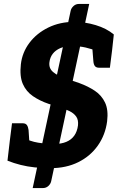

<svg xmlns="http://www.w3.org/2000/svg" viewBox="-20 -846 608 975"><path d="M146 109 339 -792Q342 -805 353.5 -815.5Q365 -826 381 -826H433L240 74Q237 88 225.5 98.5Q214 109 198 109ZM236 8Q194 8 156.5 4Q119 0 85 -8.5Q51 -17 18 -30L30 -133L92 -150Q132 -128 173.5 -121.5Q215 -115 258 -115Q291 -115 316.5 -125.5Q342 -136 357 -157Q372 -178 376 -209Q379 -237 367 -254Q355 -271 332.5 -282Q310 -293 282 -301.5Q254 -310 226 -319Q182 -334 147.5 -357.5Q113 -381 96 -419.5Q79 -458 86 -520Q93 -580 129.5 -628.5Q166 -677 225 -706Q284 -735 357 -735Q411 -735 466 -718.5Q521 -702 558 -671L549 -589L478 -585Q447 -597 415.5 -604.5Q384 -612 343 -612Q310 -612 286 -601.5Q262 -591 248 -573Q234 -555 231 -530Q227 -499 250 -480Q273 -461 309.5 -449Q346 -437 383 -424Q427 -408 461.5 -385Q496 -362 513.5 -325Q531 -288 524 -230Q515 -161 477 -107Q439 -53 377.5 -22.5Q316 8 236 8ZM448 -612 549 -589 538 -502H484Q468 -502 461.5 -511Q455 -520 454 -537ZM130 -111 30 -133 41 -220H95Q110 -220 116.5 -211Q123 -202 125 -186Z"/></svg>

Font: Aleo ExtraBold
Style: Italic
Weight: 800
Italic angle: -7°
Designer: Alessio Laiso
Foundry: Alessio Laiso
Version: Version 2.001;gftools[0.9.29]